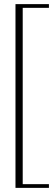

<svg xmlns="http://www.w3.org/2000/svg" viewBox="-20 -760 270 930"><path d="M55 150V-740H217V-722H90V132H217V150Z"/></svg>

Font: Spectral ExtraLight
Style: Regular
Weight: 275
Designer: Jean-Baptiste Levee
Foundry: Production Type
Version: Version 2.001